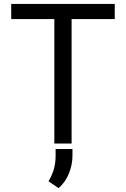

<svg xmlns="http://www.w3.org/2000/svg" viewBox="-20 -731 640 978"><path d="M564.5 -633.8V-710.9H37.1V-633.8H256.8V0H344.7V-633.8ZM349.1 62V27.8H263.2V63.5Q263.2 100.1 254.2 131.1Q245.1 162.1 227.1 192.4L278.3 227.5Q313 197.3 331.1 152.6Q349.1 107.9 349.1 62Z"/></svg>

Font: RobotoMono Nerd Font
Style: Regular
Weight: 400
Monospace: yes
Designer: Google
Version: Version 3.000;Nerd Fonts 3.2.1